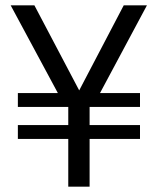

<svg xmlns="http://www.w3.org/2000/svg" viewBox="-20 -700 591 720"><path d="M236 0V-179H47V-231H236V-299H47V-351H197L20 -680H109L277 -361L444 -680H531L355 -351H505V-299H316V-231H505V-179H316V0Z"/></svg>

Font: TASA Orbiter Display
Style: Regular
Weight: 400
Designer: Weizhong Zhang
Version: Version 1.000;Glyphs 3.1.2 (3151)